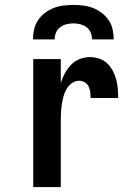

<svg xmlns="http://www.w3.org/2000/svg" viewBox="-20 -760 540 780"><path d="M115 0V-520H227V-422Q233 -443 243.5 -462Q254 -481 268.5 -496.5Q283 -512 303.5 -520Q324 -528 345 -528Q364 -528 382.5 -522Q401 -516 415 -503Q429 -490 438 -473Q447 -456 452 -437.5Q457 -419 458.5 -400Q460 -381 460 -362H348Q348 -374 346.5 -386Q345 -398 340 -408.5Q335 -419 324.5 -425.5Q314 -432 302 -432Q286 -432 272.5 -422.5Q259 -413 251 -399.5Q243 -386 238.5 -370.5Q234 -355 231.5 -339Q229 -323 228 -307.5Q227 -292 227 -276V0ZM114 -600Q114 -620 118.5 -640.5Q123 -661 134.5 -678Q146 -695 162.5 -707.5Q179 -720 198 -727.5Q217 -735 237.5 -737.5Q258 -740 278 -740Q298 -740 318.5 -737.5Q339 -735 358 -727.5Q377 -720 393.5 -707.5Q410 -695 421.5 -678Q433 -661 437.5 -640.5Q442 -620 442 -600H354Q354 -614 348.5 -627.5Q343 -641 331.5 -649.5Q320 -658 306 -661.5Q292 -665 278 -665Q264 -665 250 -661.5Q236 -658 224.5 -649.5Q213 -641 207.5 -627.5Q202 -614 202 -600Z"/></svg>

Font: Iosevka Curly
Style: Bold
Weight: 700
Monospace: yes
Designer: Belleve Invis
Foundry: Belleve Invis
Version: Version 22.1.2; ttfautohint (v1.8.4)